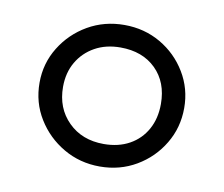

<svg xmlns="http://www.w3.org/2000/svg" viewBox="-51 -770 563 483"><g transform="rotate(10 230.5 -529.0)"><path d="M231 -348.5Q180 -348.5 138 -373Q96 -397.5 70.8 -438.5Q45.5 -479.5 45.5 -530Q45.5 -579.5 70.8 -620.5Q96 -661.5 138 -685.8Q180 -710 231 -710Q282 -710 323.8 -685.8Q365.5 -661.5 390.2 -620.5Q415 -579.5 415 -530Q415 -480 390.2 -438.8Q365.5 -397.5 323.8 -373Q282 -348.5 231 -348.5ZM231 -406Q268.5 -406 296.5 -421.5Q324.5 -437 340 -465Q355.5 -493 355.5 -530Q355.5 -585.5 321.5 -619Q287.5 -652.5 231 -652.5Q194 -652.5 165.8 -636.8Q137.5 -621 121.5 -593.5Q105.5 -566 105.5 -530Q105.5 -475.5 140.5 -440.8Q175.5 -406 231 -406Z"/></g></svg>

Font: Geologica Thin Roman ExtraLight
Style: Regular
Weight: 250
Version: Version 1.010;gftools[0.9.28]